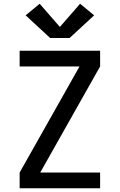

<svg xmlns="http://www.w3.org/2000/svg" viewBox="-20 -1006 640 1026"><path d="M85 0V-84L405 -651H85V-735H515V-651L195 -84H515V0ZM248 -803 117 -924 192 -986 300 -862 408 -986 483 -924 352 -803Z"/></svg>

Font: Zed Mono Medium Extended
Style: Regular
Weight: 500
Width: 7
Monospace: yes
Designer: Belleve Invis
Foundry: Belleve Invis
Version: Version 1.0.0; ttfautohint (v1.8.4)